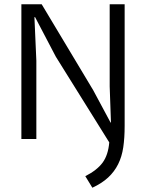

<svg xmlns="http://www.w3.org/2000/svg" viewBox="-20 -650 682 898"><path d="M241 -385 144 -570H141L150 -366V0H80V-630H175L416 -228L497 -77H499L493 -246V-630H563V-61Q563 -5 556.5 39Q550 83 532.5 118Q515 153 486 180Q457 207 412 228L379 174Q434 146 460 110.5Q486 75 491 16Z"/></svg>

Font: Ek Mukta Light
Style: Regular
Weight: 300
Designer: Girish Dalvi and Yashodeep Gholap
Foundry: Ek Type
Version: Version 2.538;PS 1.002;hotconv 16.6.51;makeotf.lib2.5.65220;